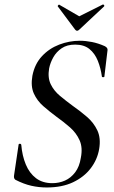

<svg xmlns="http://www.w3.org/2000/svg" viewBox="-20 -816 505 848"><path d="M186 12Q152 12 118.5 4.5Q85 -3 48 -22Q44 -25 42.5 -29.5Q41 -34 42 -41L62 -176Q62 -181 67.5 -181Q73 -181 74 -176Q78 -128 94 -89.5Q110 -51 139 -29Q168 -7 211 -7Q241 -7 267 -18.5Q293 -30 312 -55Q331 -80 337 -119Q346 -164 331.5 -196.5Q317 -229 289 -253.5Q261 -278 230 -300Q199 -323 171.5 -347Q144 -371 129.5 -403Q115 -435 123 -481Q133 -533 165 -567.5Q197 -602 241.5 -619Q286 -636 332 -636Q358 -636 386 -630.5Q414 -625 443 -612Q456 -605 455 -595L441 -478Q441 -475 435.5 -475Q430 -475 430 -478Q425 -515 412 -547.5Q399 -580 375 -599.5Q351 -619 312 -619Q276 -619 252.5 -603Q229 -587 215.5 -563Q202 -539 197 -514Q190 -473 204 -444Q218 -415 245 -392.5Q272 -370 302 -348Q335 -325 364.5 -299.5Q394 -274 410 -240Q426 -206 418 -158Q410 -111 380.5 -72.5Q351 -34 302.5 -11Q254 12 186 12ZM312 -685 235 -788Q234 -790 237.5 -793.5Q241 -797 242 -795L330 -744L434 -796Q437 -797 439.5 -793.5Q442 -790 440 -788L330 -685Q320 -675 312 -685Z"/></svg>

Font: Cormorant Medium
Style: Italic
Weight: 500
Italic angle: -10°
Designer: Christian Thalmann (Catharsis Fonts)
Foundry: Catharsis Fonts
Version: Version 4.000